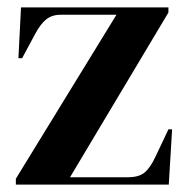

<svg xmlns="http://www.w3.org/2000/svg" viewBox="-20 -501 505 521"><path d="M23 -16 296 -461H145Q121 -461 105.5 -448.5Q90 -436 76 -410L40 -343H30L37 -481H437V-467L170 -20H327Q357 -20 372.5 -33Q388 -46 402 -76L437 -150H447L438 0H23Z"/></svg>

Font: DeepMind Serif Display
Style: Regular
Weight: 800
Designer: Frank Grießhammer / Modifications: Colophon Foundry
Foundry: Colophon Foundry
Version: Version 5.002